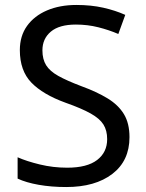

<svg xmlns="http://www.w3.org/2000/svg" viewBox="-20 -744 589 774"><path d="M502 -191Q502 -96 433 -43Q364 10 247 10Q187 10 136 1Q85 -8 51 -24V-110Q87 -94 140.5 -81Q194 -68 251 -68Q331 -68 371.5 -99Q412 -130 412 -183Q412 -218 397 -242Q382 -266 345.5 -286.5Q309 -307 244 -330Q153 -363 106.5 -411Q60 -459 60 -542Q60 -599 89 -639.5Q118 -680 169.5 -702Q221 -724 288 -724Q347 -724 396 -713Q445 -702 485 -684L457 -607Q420 -623 376.5 -634Q333 -645 286 -645Q219 -645 185 -616.5Q151 -588 151 -541Q151 -505 166 -481Q181 -457 215 -438Q249 -419 307 -397Q370 -374 413.5 -347.5Q457 -321 479.5 -284Q502 -247 502 -191Z"/></svg>

Font: Noto Sans NKo
Style: Regular
Weight: 400
Designer: Monotype Design Team
Foundry: Monotype Imaging Inc.
Version: Version 2.003; ttfautohint (v1.8.4.7-5d5b)